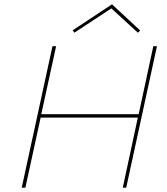

<svg xmlns="http://www.w3.org/2000/svg" viewBox="-20 -873 777 893"><path d="M710 -658 567 0H551L621 -326H169L98 0H81L224 -658H241L172 -342H625L693 -658ZM621 -721 498 -834 326 -721 318 -732 501 -853 632 -731Z"/></svg>

Font: Ysabeau Thin
Style: Italic
Weight: 200
Italic angle: -12°
Designer: Christian Thalmann (Catharsis Fonts)
Version: Version 0.003